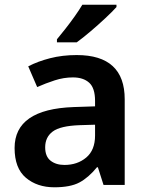

<svg xmlns="http://www.w3.org/2000/svg" viewBox="-20 -786 625 816"><path d="M306 -552Q510 -552 510 -364V0H420L396 -75H392Q356 -31 317.5 -10.5Q279 10 211 10Q138 10 90 -30.5Q42 -71 42 -157Q42 -322 293 -331L384 -334V-357Q384 -412 359 -434.5Q334 -457 290 -457Q251 -457 212.5 -444.5Q174 -432 138 -416L100 -504Q140 -525 192.5 -538.5Q245 -552 306 -552ZM318 -254Q236 -251 204 -227Q172 -203 172 -160Q172 -121 195 -103Q218 -85 254 -85Q309 -85 346.5 -116.5Q384 -148 384 -210V-256ZM475 -756Q458 -737 427.5 -708.5Q397 -680 364 -652Q331 -624 306 -606H222V-619Q237 -637 257.5 -663Q278 -689 297.5 -716.5Q317 -744 330 -766H475Z"/></svg>

Font: Noto Sans Lao Looped SemiBold
Style: Regular
Weight: 600
Designer: Mark Frömberg, Ben Mitchell
Foundry: The Fontpad Ltd
Version: Version 1.002; ttfautohint (v1.8.4.7-5d5b)